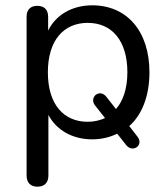

<svg xmlns="http://www.w3.org/2000/svg" viewBox="-20 -515 633 722"><path d="M121 187C147 187 162 172 162 145V-83C192 -26 252 9 327 9C364 9 395 0 421 -12L454 30C479 62 522 31 497 -1L466 -41C513 -82 542 -153 542 -243C542 -398 457 -495 327 -495C251 -495 190 -459 161 -400V-452C161 -479 146 -493 120 -493C95 -493 80 -479 80 -452V145C80 172 95 187 121 187ZM310 -57C219 -57 160 -123 160 -243C160 -363 219 -429 310 -429C400 -429 459 -363 459 -243C459 -181 442 -134 416 -105L380 -151C355 -183 314 -150 337 -119L375 -71C357 -63 335 -57 310 -57Z"/></svg>

Font: SN Pro Book
Style: Regular
Weight: 350
Designer: Tobias Whetton
Foundry: Supernotes
Version: Version 1.003;Glyphs 3.3 (3324)